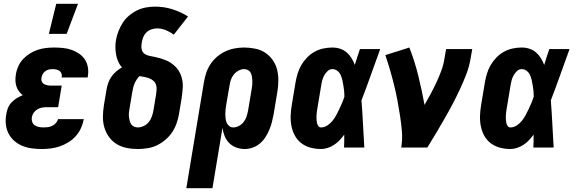

<svg xmlns="http://www.w3.org/2000/svg" viewBox="-20 -779 3040 1014"><path d="M200 8Q174 8 148 4.5Q122 1 98.5 -8.5Q75 -18 56 -34.5Q37 -51 25.5 -73Q14 -95 11 -121Q8 -147 13 -174Q15 -191 21.5 -207.5Q28 -224 40.5 -237.5Q53 -251 68.5 -260.5Q84 -270 100 -276Q89 -285 80 -297Q71 -309 66.5 -323.5Q62 -338 61.5 -354Q61 -370 64 -386Q67 -407 76.5 -428.5Q86 -450 102 -467Q118 -484 138 -496.5Q158 -509 179.5 -516Q201 -523 223 -525.5Q245 -528 267 -528Q290 -528 313.5 -525.5Q337 -523 358.5 -515.5Q380 -508 398 -495.5Q416 -483 428 -465Q440 -447 444 -424Q448 -401 444 -377L443 -370H306V-372Q308 -382 304.5 -391Q301 -400 294 -405Q287 -410 277 -412Q267 -414 257 -414Q247 -414 237 -411.5Q227 -409 218.5 -402.5Q210 -396 205 -386.5Q200 -377 199 -368Q197 -358 200.5 -349Q204 -340 212 -335.5Q220 -331 229 -329Q238 -327 248 -327H306L287 -213H229Q216 -213 203 -211Q190 -209 178 -202Q166 -195 158 -183.5Q150 -172 148 -159Q146 -147 150 -135.5Q154 -124 163.5 -117.5Q173 -111 185 -108.5Q197 -106 210 -106Q221 -106 233 -107.5Q245 -109 256 -114.5Q267 -120 275.5 -129.5Q284 -139 286 -150H423L422 -148Q418 -125 407.5 -102Q397 -79 380 -60Q363 -41 341 -27.5Q319 -14 295.5 -6Q272 2 248 5Q224 8 200 8ZM238 -600 277 -759H392L332 -600Z M708 8Q677 8 648 2Q619 -4 595.5 -18.5Q572 -33 555.5 -56Q539 -79 531 -106.5Q523 -134 523.5 -164Q524 -194 529 -225L543 -308Q546 -325 552 -342Q558 -359 568.5 -374Q579 -389 593.5 -401.5Q608 -414 624 -423Q612 -436 604.5 -453Q597 -470 593.5 -488.5Q590 -507 589.5 -526Q589 -545 592 -565Q596 -589 605 -612.5Q614 -636 627.5 -657.5Q641 -679 661 -696Q681 -713 703.5 -724Q726 -735 750.5 -739.5Q775 -744 799 -744Q847 -744 891 -730Q935 -716 973 -692L898 -596Q879 -610 856.5 -619.5Q834 -629 809 -629Q794 -629 778.5 -623.5Q763 -618 752 -606.5Q741 -595 735.5 -580Q730 -565 728 -550Q725 -534 728 -519Q731 -504 742.5 -495.5Q754 -487 769 -484Q784 -481 799 -478Q814 -475 828.5 -470.5Q843 -466 856.5 -460.5Q870 -455 882 -447Q894 -439 904.5 -429Q915 -419 923 -406.5Q931 -394 936 -380.5Q941 -367 943.5 -352Q946 -337 945.5 -321.5Q945 -306 943 -290.5Q941 -275 939 -259L925 -175Q921 -151 912 -126Q903 -101 888 -79Q873 -57 852 -39.5Q831 -22 807.5 -11Q784 0 758 4Q732 8 708 8ZM708 -106Q723 -106 739 -113.5Q755 -121 765.5 -134Q776 -147 781.5 -162.5Q787 -178 790 -194L804 -278Q806 -291 807 -305Q808 -319 804 -331.5Q800 -344 790 -352.5Q780 -361 768 -365.5Q756 -370 743 -372.5Q730 -375 716 -377Q708 -368 701 -357.5Q694 -347 689.5 -335.5Q685 -324 682.5 -312.5Q680 -301 678 -289L664 -206Q662 -195 661 -184Q660 -173 661 -162.5Q662 -152 664.5 -142Q667 -132 672.5 -123.5Q678 -115 687.5 -110.5Q697 -106 708 -106Z M1102 215H964L1057 -345Q1061 -369 1069 -393.5Q1077 -418 1091.5 -440Q1106 -462 1126.5 -479.5Q1147 -497 1171 -508Q1195 -519 1220 -523.5Q1245 -528 1269 -528Q1299 -528 1328 -522Q1357 -516 1380 -501Q1403 -486 1419.5 -463Q1436 -440 1443 -412.5Q1450 -385 1450 -355Q1450 -325 1445 -295L1425 -175Q1421 -155 1416 -134.5Q1411 -114 1402.5 -94Q1394 -74 1382 -55Q1370 -36 1353 -21.5Q1336 -7 1314.5 0.5Q1293 8 1272 8Q1249 8 1227.5 0Q1206 -8 1190.5 -23.5Q1175 -39 1166.5 -60Q1158 -81 1155 -104ZM1212 -106Q1227 -106 1242 -114Q1257 -122 1267 -135Q1277 -148 1282 -163.5Q1287 -179 1290 -194L1310 -314Q1312 -325 1312.5 -335.5Q1313 -346 1312.5 -356.5Q1312 -367 1310 -377Q1308 -387 1303.5 -395.5Q1299 -404 1289.5 -409Q1280 -414 1269 -414Q1254 -414 1239.5 -406Q1225 -398 1214.5 -385Q1204 -372 1199 -356.5Q1194 -341 1192 -326L1174 -222Q1172 -210 1171 -198.5Q1170 -187 1170 -175Q1170 -163 1171.5 -151.5Q1173 -140 1177.5 -130Q1182 -120 1191 -113Q1200 -106 1212 -106Z M1676 8Q1647 8 1620.5 1Q1594 -6 1572.5 -22Q1551 -38 1538 -61.5Q1525 -85 1519.5 -112Q1514 -139 1515 -167.5Q1516 -196 1521 -225L1541 -345Q1545 -368 1552 -391Q1559 -414 1571.5 -435.5Q1584 -457 1602 -475.5Q1620 -494 1642 -506Q1664 -518 1688 -523Q1712 -528 1735 -528Q1757 -528 1776.5 -521.5Q1796 -515 1811 -502Q1826 -489 1836.5 -472Q1847 -455 1854 -436Q1860 -457 1867 -478Q1874 -499 1881 -520H1988Q1963 -452 1939 -384Q1915 -316 1889 -249Q1894 -187 1897 -124.5Q1900 -62 1904 0H1797Q1798 -17 1798 -34Q1798 -51 1798 -68Q1787 -53 1774 -39Q1761 -25 1745 -14.5Q1729 -4 1711 2Q1693 8 1676 8ZM1676 -106Q1693 -106 1709 -116.5Q1725 -127 1736.5 -141.5Q1748 -156 1756.5 -172Q1765 -188 1772.5 -204Q1780 -220 1787 -236.5Q1794 -253 1799 -269Q1799 -284 1797.5 -298.5Q1796 -313 1793.5 -327.5Q1791 -342 1788 -356Q1785 -370 1779 -383Q1773 -396 1761.5 -405Q1750 -414 1735 -414Q1721 -414 1710 -403.5Q1699 -393 1692 -380Q1685 -367 1681.5 -353.5Q1678 -340 1676 -326L1656 -206Q1654 -196 1653 -186.5Q1652 -177 1651.5 -167.5Q1651 -158 1651.5 -148.5Q1652 -139 1654 -130Q1656 -121 1661 -113.5Q1666 -106 1676 -106Z M2099 0Q2106 -43 2102.5 -85.5Q2099 -128 2092.5 -169Q2086 -210 2078.5 -250.5Q2071 -291 2061 -331Q2051 -371 2039.5 -410.5Q2028 -450 2015 -488L2142 -528Q2170 -456 2189 -379.5Q2208 -303 2222 -225Q2239 -254 2255 -284Q2271 -314 2285 -344Q2299 -374 2310.5 -405Q2322 -436 2327 -468L2336 -520H2474L2465 -468Q2458 -427 2442.5 -386.5Q2427 -346 2408.5 -306.5Q2390 -267 2369.5 -228Q2349 -189 2327 -151Q2305 -113 2282.5 -75Q2260 -37 2237 0Z M2676 8Q2647 8 2620.5 1Q2594 -6 2572.5 -22Q2551 -38 2538 -61.5Q2525 -85 2519.5 -112Q2514 -139 2515 -167.5Q2516 -196 2521 -225L2541 -345Q2545 -368 2552 -391Q2559 -414 2571.5 -435.5Q2584 -457 2602 -475.5Q2620 -494 2642 -506Q2664 -518 2688 -523Q2712 -528 2735 -528Q2757 -528 2776.5 -521.5Q2796 -515 2811 -502Q2826 -489 2836.5 -472Q2847 -455 2854 -436Q2860 -457 2867 -478Q2874 -499 2881 -520H2988Q2963 -452 2939 -384Q2915 -316 2889 -249Q2894 -187 2897 -124.5Q2900 -62 2904 0H2797Q2798 -17 2798 -34Q2798 -51 2798 -68Q2787 -53 2774 -39Q2761 -25 2745 -14.5Q2729 -4 2711 2Q2693 8 2676 8ZM2676 -106Q2693 -106 2709 -116.5Q2725 -127 2736.5 -141.5Q2748 -156 2756.5 -172Q2765 -188 2772.5 -204Q2780 -220 2787 -236.5Q2794 -253 2799 -269Q2799 -284 2797.5 -298.5Q2796 -313 2793.5 -327.5Q2791 -342 2788 -356Q2785 -370 2779 -383Q2773 -396 2761.5 -405Q2750 -414 2735 -414Q2721 -414 2710 -403.5Q2699 -393 2692 -380Q2685 -367 2681.5 -353.5Q2678 -340 2676 -326L2656 -206Q2654 -196 2653 -186.5Q2652 -177 2651.5 -167.5Q2651 -158 2651.5 -148.5Q2652 -139 2654 -130Q2656 -121 2661 -113.5Q2666 -106 2676 -106Z"/></svg>

Font: Iosevka Heavy Oblique
Style: Regular
Weight: 900
Italic angle: -9°
Monospace: yes
Designer: Belleve Invis
Foundry: Belleve Invis
Version: Version 32.5.0; ttfautohint (v1.8.4)